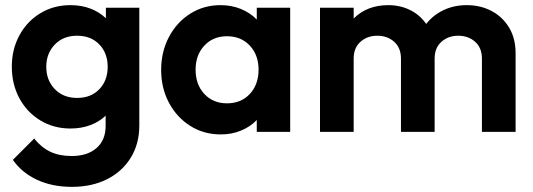

<svg xmlns="http://www.w3.org/2000/svg" viewBox="-20 -513 2074 747"><path d="M254 -13Q189 -13 137 -44.5Q85 -76 55.5 -130.5Q26 -185 26 -254Q26 -321 55.5 -375.5Q85 -430 137 -461.5Q189 -493 254 -493Q297 -493 332 -479.5Q367 -466 392 -442V-483H522V-25Q522 47 488.5 101Q455 155 396 184.5Q337 214 260 214Q183 214 124 186.5Q65 159 30 109L113 26Q140 60 175 77Q210 94 259 94Q320 94 355.5 63Q391 32 391 -23V-63Q366 -39 331 -26Q296 -13 254 -13ZM280 -132Q334 -132 366.5 -166Q399 -200 399 -253Q399 -306 366.5 -340Q334 -374 280 -374Q226 -374 193 -339.5Q160 -305 160 -253Q160 -201 193 -166.5Q226 -132 280 -132Z M839 10Q773 10 720.5 -23Q668 -56 637.5 -113Q607 -170 607 -241Q607 -312 637.5 -369.5Q668 -427 720.5 -460Q773 -493 838 -493Q881 -493 917.5 -478Q954 -463 979 -437V-483H1109V0H979V-46Q954 -20 918 -5Q882 10 839 10ZM863 -111Q918 -111 952 -147.5Q986 -184 986 -242Q986 -299 952 -335.5Q918 -372 863 -372Q809 -372 775 -335.5Q741 -299 741 -242Q741 -184 775 -147.5Q809 -111 863 -111Z M1225 0V-483H1356V-441Q1408 -493 1491 -493Q1537 -493 1575.5 -474Q1614 -455 1638 -420Q1666 -455 1706.5 -474Q1747 -493 1796 -493Q1849 -493 1892 -470.5Q1935 -448 1960.5 -406Q1986 -364 1986 -306V0H1855V-285Q1855 -327 1828.5 -350.5Q1802 -374 1763 -374Q1724 -374 1697.5 -350.5Q1671 -327 1671 -285V0H1540V-285Q1540 -327 1513.5 -350.5Q1487 -374 1448 -374Q1409 -374 1382.5 -350.5Q1356 -327 1356 -285V0Z"/></svg>

Font: Outfit Semi Bold
Style: Regular
Weight: 600
Designer: Rodrigo Fuenzalida
Foundry: fragTYPE
Version: Version 1.000